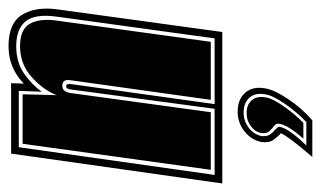

<svg xmlns="http://www.w3.org/2000/svg" viewBox="-199 -370 752 450"><g transform="rotate(-90 177.0 -145.0)"><path d="M-28 0 42 -495H207L206 -465Q223 -482 245 -491.5Q267 -501 294 -501Q348 -501 367.5 -469Q387 -437 380 -386L327 0ZM-8 -18H147L192 -353Q193 -366 200 -366Q206 -366 205 -355L158 -18H312L363 -388Q370 -439 352 -461Q334 -483 294 -483Q256 -483 229.5 -464.5Q203 -446 187 -423L189 -477H57ZM4 -27 65 -468H181L179 -388Q190 -418 220.5 -446Q251 -474 294 -474Q333 -474 346 -451.5Q359 -429 354 -390L304 -27H168L214 -356Q217 -375 201 -375Q187 -375 184 -356L139 -27ZM34 211Q60 181 73 163.5Q86 146 90 137L88 136Q83 131 75 121Q67 111 69 93Q73 69 93.5 52.5Q114 36 140 36Q169 36 184.5 53.5Q200 71 195 100Q192 121 170 154Q148 187 120 211ZM61 197H116Q140 174 159.5 145.5Q179 117 181 100Q185 77 173 63.5Q161 50 138 50Q118 50 102 62.5Q86 75 83 93Q82 106 87.5 113Q93 120 98 124Q105 131 105 133Q102 155 61 197ZM77 190Q109 154 112 133Q113 126 107 121.5Q101 117 95 111Q89 105 90 93Q92 78 105.5 67.5Q119 57 137 57Q157 57 167 69Q177 81 174 100Q172 117 152.5 144.5Q133 172 114 190Z"/></g></svg>

Font: Alumni Sans Collegiate One SC
Style: Italic
Weight: 400
Italic angle: -8°
Designer: Robert E. Leuschke
Foundry: Robert E. Leuschke
Version: Version 1.100